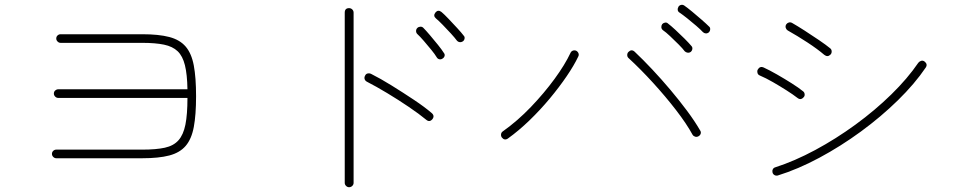

<svg xmlns="http://www.w3.org/2000/svg" viewBox="-20 -771 4040 802"><path d="M215 -110Q208 -110 202.5 -115.5Q197 -121 197 -128Q197 -136 202.5 -141Q208 -146 215 -146H574Q632 -146 668.5 -154Q705 -162 725.5 -185Q746 -208 754.5 -250.5Q763 -293 763 -362H223Q216 -362 210.5 -367.5Q205 -373 205 -380Q205 -388 210.5 -393Q216 -398 223 -398H763Q762 -460 752.5 -498.5Q743 -537 722 -557Q701 -577 665 -584.5Q629 -592 574 -592H233Q226 -592 220.5 -597.5Q215 -603 215 -610Q215 -618 220.5 -623Q226 -628 233 -628H574Q643 -628 687 -616.5Q731 -605 755.5 -576.5Q780 -548 789.5 -497.5Q799 -447 799 -369Q799 -291 789.5 -240.5Q780 -190 755.5 -161.5Q731 -133 687 -121.5Q643 -110 574 -110Z M1438 11Q1431 11 1425.5 5.5Q1420 0 1420 -7V-718Q1420 -737 1438 -737Q1446 -737 1451.5 -731.5Q1457 -726 1457 -718V-7Q1457 0 1451.5 5.5Q1446 11 1438 11ZM1760 -271Q1731 -295 1687.5 -324.5Q1644 -354 1597.5 -382Q1551 -410 1512 -430Q1505 -434 1503 -441Q1501 -448 1505 -455Q1508 -462 1515 -464Q1522 -466 1529 -463Q1569 -443 1616.5 -413.5Q1664 -384 1709 -354Q1754 -324 1783 -299Q1797 -287 1786 -273Q1774 -259 1760 -271ZM1828 -526Q1822 -522 1815 -523.5Q1808 -525 1804 -532Q1797 -544 1781.5 -563Q1766 -582 1750 -600.5Q1734 -619 1723 -629Q1718 -634 1718 -641.5Q1718 -649 1723 -654Q1728 -659 1735.5 -659.5Q1743 -660 1748 -655Q1759 -644 1776 -624Q1793 -604 1809.5 -583.5Q1826 -563 1834 -550Q1839 -544 1837 -537Q1835 -530 1828 -526ZM1913 -598Q1907 -594 1900 -595Q1893 -596 1888 -602Q1880 -613 1863.5 -631Q1847 -649 1829.5 -667Q1812 -685 1801 -694Q1788 -705 1799 -719Q1810 -732 1824 -721Q1836 -711 1854 -692Q1872 -673 1890 -653.5Q1908 -634 1917 -622Q1922 -617 1920.5 -609.5Q1919 -602 1913 -598Z M2101 -192Q2087 -183 2076 -197Q2072 -203 2073 -210.5Q2074 -218 2080 -222Q2142 -266 2197.5 -324Q2253 -382 2296.5 -441.5Q2340 -501 2363 -550Q2366 -557 2373 -559.5Q2380 -562 2387 -559Q2394 -555 2396.5 -548Q2399 -541 2395 -534Q2378 -498 2347 -452.5Q2316 -407 2276.5 -359.5Q2237 -312 2192 -268.5Q2147 -225 2101 -192ZM2898 -202Q2891 -198 2884 -200Q2877 -202 2873 -208Q2848 -254 2804 -311Q2760 -368 2708 -425Q2656 -482 2606 -528Q2600 -533 2600 -541Q2600 -549 2605 -554Q2618 -567 2631 -555Q2666 -522 2704.5 -481Q2743 -440 2780.5 -395.5Q2818 -351 2850 -308Q2882 -265 2904 -227Q2909 -220 2907 -213Q2905 -206 2898 -202ZM2941 -636Q2935 -631 2928 -631.5Q2921 -632 2916 -637Q2907 -647 2888.5 -663Q2870 -679 2850.5 -694.5Q2831 -710 2819 -718Q2812 -722 2811 -729Q2810 -736 2814 -743Q2818 -749 2825 -750.5Q2832 -752 2838 -748Q2851 -739 2871 -722.5Q2891 -706 2911 -688.5Q2931 -671 2942 -660Q2947 -656 2946.5 -648.5Q2946 -641 2941 -636ZM2865 -554Q2859 -550 2852 -551Q2845 -552 2840 -557Q2832 -568 2814.5 -585.5Q2797 -603 2779 -620Q2761 -637 2749 -645Q2743 -650 2742.5 -657Q2742 -664 2746 -670Q2750 -675 2757.5 -676.5Q2765 -678 2770 -673Q2782 -664 2801.5 -646Q2821 -628 2839.5 -609.5Q2858 -591 2868 -579Q2873 -574 2872 -566.5Q2871 -559 2865 -554Z M3229 -38Q3222 -36 3215.5 -39.5Q3209 -43 3207 -50Q3205 -57 3208 -63.5Q3211 -70 3218 -72Q3299 -98 3385.5 -144.5Q3472 -191 3553.5 -250.5Q3635 -310 3703 -376.5Q3771 -443 3816 -509Q3821 -515 3828 -517Q3835 -519 3842 -514Q3856 -503 3847 -489Q3801 -421 3730.5 -352Q3660 -283 3576 -221.5Q3492 -160 3402.5 -112Q3313 -64 3229 -38ZM3311 -362Q3293 -376 3265.5 -393.5Q3238 -411 3208.5 -428Q3179 -445 3153 -456Q3146 -459 3144 -466.5Q3142 -474 3145 -480Q3154 -496 3170 -489Q3194 -478 3225.5 -460Q3257 -442 3287 -423Q3317 -404 3334 -390Q3340 -386 3341 -378Q3342 -370 3337 -365Q3325 -351 3311 -362ZM3423 -542Q3395 -566 3353 -593.5Q3311 -621 3270 -644Q3264 -648 3262 -655Q3260 -662 3264 -669Q3268 -675 3275 -677Q3282 -679 3289 -675Q3310 -663 3340.5 -643.5Q3371 -624 3401 -603.5Q3431 -583 3448 -569Q3454 -564 3454 -556Q3454 -548 3449 -543Q3437 -531 3423 -542Z"/></svg>

Font: Zen Maru Gothic Light
Style: Regular
Weight: 300
Designer: Yoshimichi Ohira
Foundry: Positype
Version: Version 1.001